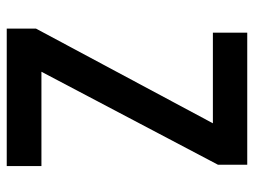

<svg xmlns="http://www.w3.org/2000/svg" viewBox="-112 -642 754 570"><g transform="rotate(90 265.0 -357.0)"><path d="M65 0V-87L346 -612H77V-714H469V-627L193 -103H473V0Z"/></g></svg>

Font: Noto Sans Mono Condensed SemiBold
Style: Regular
Weight: 600
Width: 3
Designer: Monotype Design Team
Foundry: Monotype Imaging Inc.
Version: Version 2.014